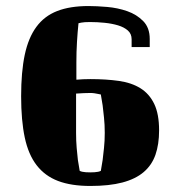

<svg xmlns="http://www.w3.org/2000/svg" viewBox="-20 -606 587 636"><path d="M279 10Q216 10 172.5 -6.5Q129 -23 101.5 -58.5Q74 -94 62 -150.5Q50 -207 50 -287Q50 -368 62 -424.5Q74 -481 100.5 -517Q127 -553 169.5 -569.5Q212 -586 273 -586Q300 -586 335 -583Q370 -580 401.5 -569Q433 -558 454.5 -536Q476 -514 476 -477V-450H416V-476Q416 -494 403.5 -505Q391 -516 371 -522Q351 -528 326.5 -530.5Q302 -533 278 -533Q268 -533 261 -532.5Q254 -532 249 -531Q244 -530 240 -529Q237 -500 235 -467Q233 -434 233 -399V-342Q244 -343 255.5 -343.5Q267 -344 279 -344Q331 -344 373.5 -338Q416 -332 445.5 -313.5Q475 -295 491 -261.5Q507 -228 507 -174Q507 -128 495 -93.5Q483 -59 456 -36Q429 -13 385.5 -1.5Q342 10 279 10ZM232 -166Q232 -139 234 -116Q236 -93 238 -76Q241 -56 244 -40Q248 -38 253 -37Q258 -36 264 -35.5Q270 -35 279 -35Q287 -35 293.5 -35.5Q300 -36 305 -37Q310 -38 314 -40Q317 -56 320 -76Q322 -93 324.5 -116Q327 -139 327 -166Q327 -193 324.5 -216.5Q322 -240 320 -257Q317 -277 314 -293L304 -295Q299 -296 293 -297Q287 -298 279 -298Q271 -298 258 -297.5Q245 -297 232 -296Z"/></svg>

Font: Bigshot One
Style: Regular
Weight: 400
Designer: Gesine Todt
Foundry: Gesine Todt
Version: Version 1.001